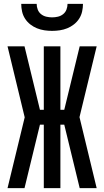

<svg xmlns="http://www.w3.org/2000/svg" viewBox="-20 -975 540 995"><path d="M19 0 108 -367 19 -735H107L187 -406H207V-735H293V-406H313L393 -735H481L392 -368L481 0H393L313 -329H293V0H207V-329H187L107 0ZM250 -815Q230 -815 210 -818Q190 -821 171.5 -828.5Q153 -836 137 -848.5Q121 -861 110 -878Q99 -895 94.5 -915Q90 -935 90 -955H170Q170 -940 175.5 -925.5Q181 -911 193 -901.5Q205 -892 220 -888.5Q235 -885 250 -885Q265 -885 280 -888.5Q295 -892 307 -901.5Q319 -911 324.5 -925.5Q330 -940 330 -955H410Q410 -935 405.5 -915Q401 -895 390 -878Q379 -861 363 -848.5Q347 -836 328.5 -828.5Q310 -821 290 -818Q270 -815 250 -815Z"/></svg>

Font: Iosevka Curly Medium
Style: Regular
Weight: 500
Monospace: yes
Designer: Belleve Invis
Foundry: Belleve Invis
Version: Version 22.1.2; ttfautohint (v1.8.4)